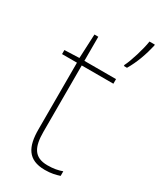

<svg xmlns="http://www.w3.org/2000/svg" viewBox="-195 -827 757 904"><g transform="rotate(30 183.0 -375.0)"><path d="M366 -754V-760H337C331 -717 306 -636 290 -606V-600H307C335 -647 354 -702 366 -754ZM212 -15C138 -15 117 -61 117 -143V-503H289V-528H117V-659H96L90 -528L10 -525V-503H91V-140C91 -47 119 10 212 10C247 10 269 4 291 -3V-28C269 -20 245 -15 212 -15Z"/></g></svg>

Font: Noto Sans Sinhala Thin
Style: Regular
Weight: 100
Designer: Jelle Bosma - Monotype Design Team
Foundry: Monotype Imaging Inc.
Version: Version 2.006